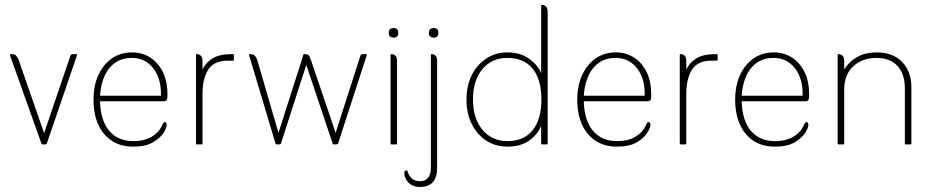

<svg xmlns="http://www.w3.org/2000/svg" viewBox="-20 -576 3721 766"><path d="M156 -45 260 -351Q262 -360 271 -360H285Q289 -360 287 -355L167 -4Q166 0 161 0H150Q146 0 145 -4L20 -355Q18 -360 24 -360H28Q39 -360 44.5 -354Q50 -348 54 -338Z M634 -172H379Q381 -96 415.5 -54.5Q450 -13 512 -13Q556 -13 586 -31Q616 -49 629 -81Q633 -89 638 -89Q642 -89 643.5 -85.5Q645 -82 645 -78Q645 -66 632 -45.5Q619 -25 590 -8Q561 9 511 9Q438 9 395.5 -41.5Q353 -92 353 -178Q353 -234 372.5 -276.5Q392 -319 426.5 -343Q461 -367 507 -367Q549 -367 581 -345.5Q613 -324 630.5 -287Q648 -250 648 -203Q648 -196 648 -193Q648 -190 647 -183Q646 -172 634 -172ZM379 -194H622Q624 -262 591.5 -303.5Q559 -345 506 -345Q450 -345 417 -305Q384 -265 379 -194Z M788 -332V-299Q801 -326 828 -343Q855 -360 904 -360H910Q913 -360 913 -357V-337Q913 -334 910 -334H889Q834 -334 811 -298.5Q788 -263 788 -200V-3Q788 0 785 0H765Q762 0 762 -3V-357Q762 -360 765 -360H767Q774 -360 781 -354Q788 -348 788 -332Z M1091 -46 1189 -353Q1189 -360 1195 -360H1197Q1208 -360 1212.5 -354Q1217 -348 1220 -338L1319 -46L1417 -351Q1419 -358 1421.5 -359Q1424 -360 1429 -360H1440Q1445 -360 1443 -355L1329 -4Q1326 0 1322 0H1312Q1307 0 1307 -4L1202 -317L1101 -4Q1100 0 1095 0H1084Q1080 0 1079 -4L974 -355Q972 -360 977 -360H980Q991 -360 996.5 -354Q1002 -348 1006 -338Z M1531 -445Q1531 -464 1550 -464Q1569 -464 1569 -445Q1569 -426 1550 -426Q1531 -426 1531 -445ZM1538 -3V-357Q1538 -360 1541 -360H1543Q1551 -360 1557.5 -354Q1564 -348 1564 -332V-3Q1564 0 1561 0H1541Q1538 0 1538 -3Z M1691 -445Q1691 -464 1710 -464Q1729 -464 1729 -445Q1729 -426 1710 -426Q1691 -426 1691 -445ZM1607 111Q1613 127 1624.5 137Q1636 147 1655 147Q1699 147 1699 92V-357Q1699 -360 1701 -360H1704Q1711 -360 1717.5 -354Q1724 -348 1724 -332V93Q1724 170 1655 170Q1627 170 1610 152.5Q1593 135 1593 116Q1593 112 1594.5 108Q1596 104 1600 104Q1606 104 1607 111Z M2139 -284V-553Q2139 -556 2142 -556H2144Q2152 -556 2158.5 -549.5Q2165 -543 2165 -528V-3Q2165 0 2162 0H2142Q2139 0 2139 -3V-74Q2125 -39 2091 -15Q2057 9 2005 9Q1957 9 1920 -15Q1883 -39 1862 -81.5Q1841 -124 1841 -179Q1841 -234 1862 -276Q1883 -318 1920 -342.5Q1957 -367 2004 -367Q2057 -367 2092 -341Q2127 -315 2139 -284ZM2005 -13Q2070 -13 2105 -56.5Q2140 -100 2140 -179Q2140 -259 2105 -302Q2070 -345 2004 -345Q1942 -345 1904.5 -300Q1867 -255 1867 -179Q1867 -103 1905 -58Q1943 -13 2005 -13Z M2564 -172H2309Q2311 -96 2345.5 -54.5Q2380 -13 2442 -13Q2486 -13 2516 -31Q2546 -49 2559 -81Q2563 -89 2568 -89Q2572 -89 2573.5 -85.5Q2575 -82 2575 -78Q2575 -66 2562 -45.5Q2549 -25 2520 -8Q2491 9 2441 9Q2368 9 2325.5 -41.5Q2283 -92 2283 -178Q2283 -234 2302.5 -276.5Q2322 -319 2356.5 -343Q2391 -367 2437 -367Q2479 -367 2511 -345.5Q2543 -324 2560.5 -287Q2578 -250 2578 -203Q2578 -196 2578 -193Q2578 -190 2577 -183Q2576 -172 2564 -172ZM2309 -194H2552Q2554 -262 2521.5 -303.5Q2489 -345 2436 -345Q2380 -345 2347 -305Q2314 -265 2309 -194Z M2718 -332V-299Q2731 -326 2758 -343Q2785 -360 2834 -360H2840Q2843 -360 2843 -357V-337Q2843 -334 2840 -334H2819Q2764 -334 2741 -298.5Q2718 -263 2718 -200V-3Q2718 0 2715 0H2695Q2692 0 2692 -3V-357Q2692 -360 2695 -360H2697Q2704 -360 2711 -354Q2718 -348 2718 -332Z M3194 -172H2939Q2941 -96 2975.5 -54.5Q3010 -13 3072 -13Q3116 -13 3146 -31Q3176 -49 3189 -81Q3193 -89 3198 -89Q3202 -89 3203.5 -85.5Q3205 -82 3205 -78Q3205 -66 3192 -45.5Q3179 -25 3150 -8Q3121 9 3071 9Q2998 9 2955.5 -41.5Q2913 -92 2913 -178Q2913 -234 2932.5 -276.5Q2952 -319 2986.5 -343Q3021 -367 3067 -367Q3109 -367 3141 -345.5Q3173 -324 3190.5 -287Q3208 -250 3208 -203Q3208 -196 3208 -193Q3208 -190 3207 -183Q3206 -172 3194 -172ZM2939 -194H3182Q3184 -262 3151.5 -303.5Q3119 -345 3066 -345Q3010 -345 2977 -305Q2944 -265 2939 -194Z M3348 -332V-299Q3368 -331 3400.5 -349Q3433 -367 3478 -367Q3542 -367 3579 -329Q3616 -291 3616 -227V-3Q3616 0 3613 0H3593Q3590 0 3590 -3V-224Q3590 -281 3560.5 -313Q3531 -345 3476 -345Q3421 -345 3384.5 -312Q3348 -279 3348 -217V-3Q3348 0 3345 0H3325Q3322 0 3322 -3V-357Q3322 -360 3325 -360H3327Q3334 -360 3341 -354Q3348 -348 3348 -332Z"/></svg>

Font: Zain ExtraLight
Style: Regular
Weight: 200
Designer: Zain,Boutros
Foundry: Mobile Telecommunications Company (Zain), 2024
Version: Version 1.51; ttfautohint (v1.8.4)